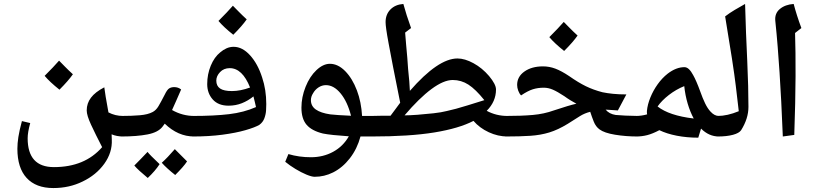

<svg xmlns="http://www.w3.org/2000/svg" viewBox="-20 -832 4137 972"><path d="M250 120Q162 120 115 69Q68 18 68 -79Q68 -106 73 -138.5Q78 -171 91 -219L133 -209Q120 -162 120 -132Q120 14 253 14Q409 14 497 -87Q463 -153 441 -200.5Q419 -248 419 -273Q419 -309 440.5 -337.5Q462 -366 508 -390Q510 -374 515 -342.5Q520 -311 529 -263Q563 -245 603 -245Q612 -245 612 -237V-149Q612 -141 603 -141Q571 -141 545 -152L546 -125Q549 -60 508 -3Q467 54 398 87Q331 120 250 120ZM281 -378Q232 -417 206 -448Q229 -471 247.5 -490.5Q266 -510 279 -525Q292 -512 309 -494.5Q326 -477 349 -456Q326 -423 281 -378Z M594 -141Q586 -141 586 -149V-237Q586 -245 594 -245Q647 -245 688 -248.5Q729 -252 753 -265Q770 -274 782 -294Q794 -314 814 -353Q826 -378 836.5 -384.5Q847 -391 862 -391Q882 -391 897 -379Q884 -350 871 -319.5Q858 -289 851 -275Q904 -245 963 -245Q971 -245 971 -237V-149Q971 -141 963 -141Q881 -141 814 -206L803 -191Q781 -162 727 -151.5Q673 -141 594 -141ZM867 54Q824 20 799 -8Q828 -34 865 -77Q873 -69 927 -15Q918 -1 902.5 16.5Q887 34 867 54ZM728 69Q704 49 687 33.5Q670 18 660 6Q676 -10 692.5 -27Q709 -44 727 -63Q736 -50 788 -1Q777 16 762 33.5Q747 51 728 69Z M955 -141Q946 -141 946 -153V-240Q946 -245 955 -245Q1064 -245 1139.5 -254Q1215 -263 1276 -290Q1273 -302 1270 -316Q1267 -330 1263 -344Q1236 -322 1204.5 -309.5Q1173 -297 1137 -297Q1085 -297 1057 -328.5Q1029 -360 1029 -406Q1029 -456 1047 -499.5Q1065 -543 1095 -567Q1110 -580 1127 -587.5Q1144 -595 1163 -595Q1207 -595 1246 -552Q1285 -509 1307 -440Q1328 -378 1328 -305Q1328 -294 1327 -274Q1326 -254 1318.5 -233.5Q1311 -213 1293 -200Q1271 -187 1222.5 -173Q1174 -159 1106 -150Q1038 -141 955 -141ZM1154 -371Q1197 -371 1246 -389Q1207 -487 1143 -487Q1113 -487 1094 -467Q1075 -447 1075 -424Q1075 -397 1094 -384Q1113 -371 1154 -371ZM1161 -656Q1112 -695 1086 -726Q1109 -749 1127.5 -768.5Q1146 -788 1159 -803Q1172 -790 1189 -772.5Q1206 -755 1229 -734Q1206 -701 1161 -656Z M1573 63Q1558 63 1531.5 52Q1505 41 1476 23.5Q1447 6 1424 -13L1440 -52Q1494 -36 1554 -36Q1616 -36 1666.5 -63.5Q1717 -91 1746 -142Q1701 -145 1668 -148.5Q1635 -152 1615 -156Q1558 -170 1532 -200.5Q1506 -231 1506 -287Q1506 -340 1527 -392.5Q1548 -445 1582 -477Q1616 -509 1650 -509Q1691 -509 1727.5 -472Q1764 -435 1787 -374Q1798 -345 1804.5 -312.5Q1811 -280 1813 -245H1869Q1877 -245 1877 -237V-149Q1877 -141 1869 -141H1805Q1788 -78 1751 -30.5Q1714 17 1666 41Q1622 63 1573 63ZM1757 -246Q1739 -317 1704.5 -359Q1670 -401 1630 -401Q1610 -401 1592.5 -389.5Q1575 -378 1565 -360Q1554 -343 1554 -325Q1554 -295 1579 -277.5Q1604 -260 1652 -253Q1667 -251 1692.5 -249.5Q1718 -248 1757 -246Z M1860 -141Q1852 -141 1852 -149V-237Q1852 -245 1860 -245Q1884 -246 1908.5 -246Q1933 -246 1957 -246Q1970 -263 1982 -279.5Q1994 -296 2006 -312Q1984 -420 1970 -493Q1956 -566 1947.5 -611.5Q1939 -657 1935.5 -682.5Q1932 -708 1932 -720Q1932 -759 1956.5 -784Q1981 -809 2022 -812Q2030 -783 2039 -754.5Q2048 -726 2061 -690L2031 -667Q2033 -640 2036 -606Q2039 -572 2042 -539Q2045 -506 2046 -483Q2050 -448 2052 -420.5Q2054 -393 2055 -372Q2198 -536 2296 -536Q2333 -536 2377 -512Q2421 -488 2456 -447Q2491 -405 2491 -379Q2491 -318 2444 -271Q2492 -245 2549 -245Q2557 -245 2557 -237V-149Q2557 -141 2549 -141Q2501 -141 2454.5 -162.5Q2408 -184 2377 -220Q2304 -182 2179 -161.5Q2054 -141 1860 -141ZM2028 -248Q2054 -248 2094 -251Q2134 -254 2174.5 -258.5Q2215 -263 2242 -270Q2265 -275 2289 -281.5Q2313 -288 2347 -298.5Q2381 -309 2432 -325Q2388 -380 2351.5 -403.5Q2315 -427 2272 -427Q2226 -427 2164 -381Q2102 -335 2028 -248Z M2540 -141Q2532 -141 2532 -149V-237Q2532 -245 2540 -245Q2620 -245 2677 -250Q2734 -255 2784 -273Q2862 -299 2898 -307Q2883 -315 2867.5 -324.5Q2852 -334 2837 -345Q2802 -368 2779 -378Q2756 -388 2733 -388Q2703 -388 2677.5 -380Q2652 -372 2618 -349Q2609 -358 2603.5 -373Q2598 -388 2598 -402Q2598 -444 2635 -470Q2672 -496 2729 -496Q2761 -496 2791.5 -484.5Q2822 -473 2861 -447Q2908 -414 2946 -395.5Q2984 -377 3030 -365Q3054 -360 3084 -357Q3114 -354 3151 -354L3108 -273Q3096 -274 3078 -275Q3060 -276 3046 -277Q3064 -255 3097 -250Q3139 -246 3209 -245Q3217 -245 3217 -237V-149Q3217 -141 3209 -141Q3148 -141 3093.5 -150Q3039 -159 3015 -177Q2996 -191 2986 -216Q2976 -241 2968 -266Q2940 -259 2916.5 -244.5Q2893 -230 2854 -205Q2805 -175 2761 -161.5Q2717 -148 2665 -144.5Q2613 -141 2540 -141ZM2836 -574Q2787 -613 2761 -644Q2784 -667 2802.5 -686.5Q2821 -706 2834 -721Q2847 -708 2864 -690.5Q2881 -673 2904 -652Q2881 -619 2836 -574Z M3515 -135Q3457 -135 3406 -145Q3355 -155 3318 -173Q3284 -155 3257 -148Q3230 -141 3200 -141Q3192 -141 3192 -149V-237Q3192 -245 3200 -245Q3227 -245 3256 -253Q3255 -257 3255 -261Q3255 -265 3255 -270Q3258 -303 3272.5 -338.5Q3287 -374 3309.5 -405.5Q3332 -437 3360 -459Q3403 -492 3445 -492Q3457 -492 3468 -481.5Q3479 -471 3489 -452Q3505 -424 3525 -369Q3537 -335 3549.5 -309Q3562 -283 3577 -267Q3597 -245 3619 -245Q3630 -245 3630 -236V-152Q3630 -141 3619 -141Q3569 -141 3529 -181ZM3492 -232Q3474 -265 3461.5 -307Q3449 -349 3444 -396Q3402 -379 3366 -351Q3330 -323 3309 -293Q3367 -247 3492 -232Z M3613 -141Q3604 -141 3604 -149V-237Q3604 -245 3613 -245Q3662 -245 3720 -269Q3716 -301 3712.5 -333Q3709 -365 3705 -397Q3693 -498 3651 -749Q3673 -766 3699 -781.5Q3725 -797 3752 -812Q3756 -666 3763 -522Q3766 -456 3767.5 -398Q3769 -340 3769 -291Q3769 -232 3732 -173Q3722 -158 3690.5 -149.5Q3659 -141 3613 -141Z M3943 -141Q3939 -239 3935 -318Q3931 -397 3926.5 -464.5Q3922 -532 3917 -595.5Q3912 -659 3905 -726Q3901 -764 3928 -786.5Q3955 -809 3998 -812Q4005 -785 4015 -753.5Q4025 -722 4037 -690L4005 -665Q4008 -573 4007.5 -446Q4007 -319 4001 -149Z"/></svg>

Font: Noto Naskh Arabic UI Semi
Style: Bold
Weight: 700
Designer: Monotype Design Team, David Williams, Mohamad Dakak and Nizar Qandah
Foundry: Monotype Imaging Inc.
Version: Version 2.014; ttfautohint (v1.8.4.7-5d5b)